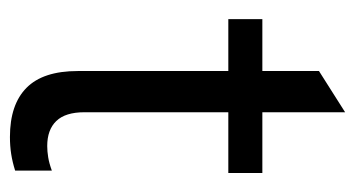

<svg xmlns="http://www.w3.org/2000/svg" viewBox="-188 -534 731 396"><g transform="rotate(90 178.0 -335.5)"><path d="M262 10Q195.1 10 160.6 -24.2Q126 -58.4 126 -129.9V-627.4L211 -681.3V-143.7Q211 -104.3 229.1 -85.6Q247.1 -66.9 280.7 -66.9Q291.5 -66.9 303.9 -68.9Q316.3 -70.9 331.3 -76.4V-0.7Q313.9 4.8 297.3 7.4Q280.7 10 262 10ZM19 -440.4V-510.6H336.3V-440.4Z"/></g></svg>

Font: TikTok Sans Light
Style: Regular
Weight: 300
Version: Version 4.000